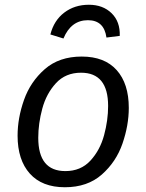

<svg xmlns="http://www.w3.org/2000/svg" viewBox="-20 -776 616 808"><path d="M54 -205Q54 -279 81 -355.5Q108 -432 168.5 -485Q229 -538 324 -538Q420 -538 471 -481Q522 -424 522 -322Q522 -249 495.5 -172Q469 -95 408.5 -41.5Q348 12 253 12Q157 12 105.5 -45.5Q54 -103 54 -205ZM435 -330Q435 -470 321 -470Q256 -470 215.5 -426Q175 -382 158 -319Q141 -256 141 -196Q141 -56 255 -56Q320 -56 360.5 -100Q401 -144 418 -207Q435 -270 435 -330ZM192 -631Q207 -690 250.5 -723Q294 -756 354 -756Q413 -756 449.5 -720.5Q486 -685 484 -625L428 -618Q418 -691 350 -691Q279 -691 247 -614Z"/></svg>

Font: FiraGO Book
Style: Italic
Weight: 350
Italic angle: -8°
Designer: bBox Type GmbH
Foundry: bBox Type GmbH
Version: Version 1.001